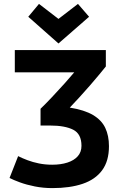

<svg xmlns="http://www.w3.org/2000/svg" viewBox="-20 -950 600 985"><path d="M249 15Q202 15 159 6.5Q116 -2 82 -14.5Q48 -27 29 -37L73 -149Q95 -138 121.5 -128Q148 -118 180 -111.5Q212 -105 248 -105Q292 -105 326 -116Q360 -127 379 -148.5Q398 -170 398 -202Q398 -263 355.5 -284.5Q313 -306 237 -306H188V-392Q214 -417 247 -452Q280 -487 311 -521.5Q342 -556 361 -579H56V-693H523V-609Q511 -594 489.5 -568Q468 -542 441.5 -511.5Q415 -481 388 -451.5Q361 -422 338 -398Q413 -386 457 -360Q501 -334 520 -294Q539 -254 539 -200Q539 -124 504 -76.5Q469 -29 404 -7Q339 15 249 15ZM280 -727 125 -864 180 -930 280 -853 380 -930 437 -864Z"/></svg>

Font: Ubuntu Sans Mono
Style: Regular
Weight: 400
Monospace: yes
Designer: Dalton Maag Ltd
Foundry: Dalton Maag Ltd
Version: Version 1.006